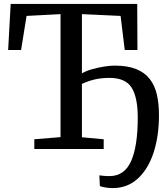

<svg xmlns="http://www.w3.org/2000/svg" viewBox="-20 -763 860 983"><path d="M556.1 200Q538.5 200 519.1 196.7Q499.7 193.5 491.4 189.7L488.7 134.7Q496.1 135.6 509.1 137.1Q522.1 138.6 540.1 138.6Q617.1 138.6 651.2 61.9Q685.3 -14.9 685.3 -161.1Q685.3 -264.4 653.9 -314.3Q622.6 -364.2 540.8 -364.2Q500.8 -364.2 467.1 -356.8Q433.4 -349.3 399.4 -333.4V-60.2L510.9 -50V0H155.7V-50L289.9 -60.9V-690.7L116 -681.5L87.9 -507H21.7L34.7 -743H682.5L683.7 -507H618.7L597.4 -681.5L399.4 -690.7V-387.1Q418.1 -399 449.3 -408.1Q480.5 -417.1 512.6 -422.1Q544.6 -427.1 566.2 -427.1Q633.4 -427.1 677.4 -409.3Q721.5 -391.4 747.1 -358.1Q772.7 -324.8 783.3 -278.1Q793.9 -231.5 793.9 -173.6Q793.9 -66.1 766.3 18.3Q738.7 102.7 685.6 151.3Q632.6 200 556.1 200Z"/></svg>

Font: Merriweather 7pt Light
Style: Regular
Weight: 300
Designer: Eben Sorkin
Foundry: Eben Sorkin
Version: Version 2.200;gftools[0.9.31]